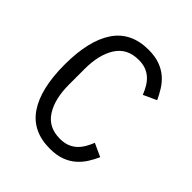

<svg xmlns="http://www.w3.org/2000/svg" viewBox="-196 -845 991 991"><g transform="rotate(45 300.0 -349.0)"><path d="M323 12Q195 12 132.5 -81Q70 -174 70 -349Q70 -524 132.5 -617Q195 -710 323 -710Q371 -710 406 -697Q441 -684 466 -662Q491 -640 508 -612.5Q525 -585 538 -557L466 -524Q457 -547 445 -567.5Q433 -588 416.5 -603.5Q400 -619 377.5 -628Q355 -637 323 -637Q240 -637 199.5 -574Q159 -511 159 -406V-292Q159 -187 199.5 -124Q240 -61 323 -61Q355 -61 377.5 -70Q400 -79 416.5 -94.5Q433 -110 445 -130.5Q457 -151 466 -174L538 -141Q525 -112 508 -85Q491 -58 466 -36Q441 -14 406 -1Q371 12 323 12Z"/></g></svg>

Font: IBM Plox Mono
Style: Regular
Weight: 400
Monospace: yes
Designer: Mike Abbink, Paul van der Laan, Pieter van Rosmalen
Foundry: Bold Monday
Version: Version 2.1